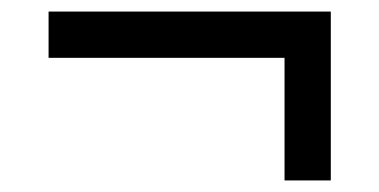

<svg xmlns="http://www.w3.org/2000/svg" viewBox="-20 -376 656 332"><path d="M64 -356V-276H472V-64H552V-356Z"/></svg>

Font: Kufam Arabic Latin Roman Normal
Style: Regular
Weight: 400
Designer: Wael Morcos & Artur Schmal
Version: Version 1.200;PS 001.200;hotconv 1.0.88;makeotf.lib2.5.64775